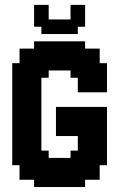

<svg xmlns="http://www.w3.org/2000/svg" viewBox="-20 -755 511 775"><path d="M382.4 -117.6H411.8V-88.2H382.4ZM352.9 -117.6H382.4V-88.2H352.9ZM323.5 -117.6H352.9V-88.2H323.5ZM323.5 -88.2H352.9V-58.8H323.5ZM352.9 -88.2H382.4V-58.8H352.9ZM323.5 -58.8H352.9V-29.4H323.5ZM294.1 -58.8H323.5V-29.4H294.1ZM352.9 -58.8H382.4V-29.4H352.9ZM294.1 -29.4H323.5V0H294.1ZM264.7 -29.4H294.1V0H264.7ZM235.3 -29.4H264.7V0H235.3ZM205.9 -29.4H235.3V0H205.9ZM176.5 -29.4H205.9V0H176.5ZM147.1 -29.4H176.5V0H147.1ZM117.6 -29.4H147.1V0H117.6ZM117.6 -58.8H147.1V-29.4H117.6ZM88.2 -58.8H117.6V-29.4H88.2ZM58.8 -58.8H88.2V-29.4H58.8ZM58.8 -88.2H88.2V-58.8H58.8ZM88.2 -88.2H117.6V-58.8H88.2ZM117.6 -88.2H147.1V-58.8H117.6ZM147.1 -88.2H176.5V-58.8H147.1ZM176.5 -88.2H205.9V-58.8H176.5ZM205.9 -88.2H235.3V-58.8H205.9ZM235.3 -88.2H264.7V-58.8H235.3ZM264.7 -88.2H294.1V-58.8H264.7ZM294.1 -88.2H323.5V-58.8H294.1ZM264.7 -58.8H294.1V-29.4H264.7ZM235.3 -58.8H264.7V-29.4H235.3ZM205.9 -58.8H235.3V-29.4H205.9ZM176.5 -58.8H205.9V-29.4H176.5ZM147.1 -58.8H176.5V-29.4H147.1ZM88.2 -117.6H117.6V-88.2H88.2ZM58.8 -117.6H88.2V-88.2H58.8ZM29.4 -117.6H58.8V-88.2H29.4ZM88.2 -147.1H117.6V-117.6H88.2ZM117.6 -147.1H147.1V-117.6H117.6ZM147.1 -147.1H176.5V-117.6H147.1ZM147.1 -117.6H176.5V-88.2H147.1ZM117.6 -117.6H147.1V-88.2H117.6ZM58.8 -147.1H88.2V-117.6H58.8ZM58.8 -176.5H88.2V-147.1H58.8ZM29.4 -176.5H58.8V-147.1H29.4ZM29.4 -205.9H58.8V-176.5H29.4ZM29.4 -147.1H58.8V-117.6H29.4ZM29.4 -235.3H58.8V-205.9H29.4ZM58.8 -235.3H88.2V-205.9H58.8ZM88.2 -235.3H117.6V-205.9H88.2ZM117.6 -235.3H147.1V-205.9H117.6ZM117.6 -205.9H147.1V-176.5H117.6ZM117.6 -176.5H147.1V-147.1H117.6ZM88.2 -205.9H117.6V-176.5H88.2ZM58.8 -205.9H88.2V-176.5H58.8ZM88.2 -176.5H117.6V-147.1H88.2ZM176.5 -117.6H205.9V-88.2H176.5ZM205.9 -117.6H235.3V-88.2H205.9ZM235.3 -117.6H264.7V-88.2H235.3ZM264.7 -117.6H294.1V-88.2H264.7ZM294.1 -117.6H323.5V-88.2H294.1ZM294.1 -147.1H323.5V-117.6H294.1ZM264.7 -147.1H294.1V-117.6H264.7ZM323.5 -147.1H352.9V-117.6H323.5ZM352.9 -147.1H382.4V-117.6H352.9ZM352.9 -176.5H382.4V-147.1H352.9ZM382.4 -176.5H411.8V-147.1H382.4ZM382.4 -205.9H411.8V-176.5H382.4ZM382.4 -147.1H411.8V-117.6H382.4ZM382.4 -235.3H411.8V-205.9H382.4ZM382.4 -264.7H411.8V-235.3H382.4ZM382.4 -294.1H411.8V-264.7H382.4ZM382.4 -323.5H411.8V-294.1H382.4ZM294.1 -323.5H323.5V-294.1H294.1ZM294.1 -294.1H323.5V-264.7H294.1ZM294.1 -264.7H323.5V-235.3H294.1ZM294.1 -235.3H323.5V-205.9H294.1ZM294.1 -205.9H323.5V-176.5H294.1ZM294.1 -176.5H323.5V-147.1H294.1ZM323.5 -176.5H352.9V-147.1H323.5ZM323.5 -205.9H352.9V-176.5H323.5ZM352.9 -205.9H382.4V-176.5H352.9ZM352.9 -235.3H382.4V-205.9H352.9ZM352.9 -264.7H382.4V-235.3H352.9ZM352.9 -294.1H382.4V-264.7H352.9ZM323.5 -323.5H352.9V-294.1H323.5ZM323.5 -294.1H352.9V-264.7H323.5ZM323.5 -264.7H352.9V-235.3H323.5ZM323.5 -235.3H352.9V-205.9H323.5ZM352.9 -323.5H382.4V-294.1H352.9ZM382.4 -411.8H411.8V-382.4H382.4ZM382.4 -441.2H411.8V-411.8H382.4ZM382.4 -470.6H411.8V-441.2H382.4ZM382.4 -500H411.8V-470.6H382.4ZM352.9 -500H382.4V-470.6H352.9ZM352.9 -529.4H382.4V-500H352.9ZM352.9 -558.8H382.4V-529.4H352.9ZM323.5 -558.8H352.9V-529.4H323.5ZM294.1 -558.8H323.5V-529.4H294.1ZM323.5 -411.8H352.9V-382.4H323.5ZM323.5 -441.2H352.9V-411.8H323.5ZM352.9 -441.2H382.4V-411.8H352.9ZM352.9 -470.6H382.4V-441.2H352.9ZM352.9 -411.8H382.4V-382.4H352.9ZM294.1 -411.8H323.5V-382.4H294.1ZM323.5 -470.6H352.9V-441.2H323.5ZM294.1 -470.6H323.5V-441.2H294.1ZM294.1 -441.2H323.5V-411.8H294.1ZM264.7 -470.6H294.1V-441.2H264.7ZM264.7 -500H294.1V-470.6H264.7ZM294.1 -529.4H323.5V-500H294.1ZM323.5 -529.4H352.9V-500H323.5ZM323.5 -500H352.9V-470.6H323.5ZM294.1 -500H323.5V-470.6H294.1ZM264.7 -529.4H294.1V-500H264.7ZM264.7 -558.8H294.1V-529.4H264.7ZM264.7 -588.2H294.1V-558.8H264.7ZM294.1 -588.2H323.5V-558.8H294.1ZM235.3 -588.2H264.7V-558.8H235.3ZM205.9 -588.2H235.3V-558.8H205.9ZM176.5 -588.2H205.9V-558.8H176.5ZM147.1 -588.2H176.5V-558.8H147.1ZM147.1 -558.8H176.5V-529.4H147.1ZM117.6 -558.8H147.1V-529.4H117.6ZM117.6 -588.2H147.1V-558.8H117.6ZM88.2 -558.8H117.6V-529.4H88.2ZM58.8 -558.8H88.2V-529.4H58.8ZM58.8 -529.4H88.2V-500H58.8ZM58.8 -500H88.2V-470.6H58.8ZM29.4 -500H58.8V-470.6H29.4ZM29.4 -470.6H58.8V-441.2H29.4ZM58.8 -470.6H88.2V-441.2H58.8ZM88.2 -470.6H117.6V-441.2H88.2ZM117.6 -470.6H147.1V-441.2H117.6ZM147.1 -470.6H176.5V-441.2H147.1ZM147.1 -500H176.5V-470.6H147.1ZM176.5 -500H205.9V-470.6H176.5ZM205.9 -500H235.3V-470.6H205.9ZM235.3 -500H264.7V-470.6H235.3ZM235.3 -558.8H264.7V-529.4H235.3ZM235.3 -529.4H264.7V-500H235.3ZM205.9 -529.4H235.3V-500H205.9ZM176.5 -529.4H205.9V-500H176.5ZM205.9 -558.8H235.3V-529.4H205.9ZM176.5 -558.8H205.9V-529.4H176.5ZM147.1 -529.4H176.5V-500H147.1ZM117.6 -529.4H147.1V-500H117.6ZM117.6 -500H147.1V-470.6H117.6ZM88.2 -500H117.6V-470.6H88.2ZM88.2 -529.4H117.6V-500H88.2ZM88.2 -441.2H117.6V-411.8H88.2ZM88.2 -411.8H117.6V-382.4H88.2ZM88.2 -382.4H117.6V-352.9H88.2ZM88.2 -352.9H117.6V-323.5H88.2ZM117.6 -352.9H147.1V-323.5H117.6ZM117.6 -323.5H147.1V-294.1H117.6ZM117.6 -382.4H147.1V-352.9H117.6ZM117.6 -411.8H147.1V-382.4H117.6ZM117.6 -441.2H147.1V-411.8H117.6ZM117.6 -294.1H147.1V-264.7H117.6ZM117.6 -264.7H147.1V-235.3H117.6ZM88.2 -264.7H117.6V-235.3H88.2ZM58.8 -264.7H88.2V-235.3H58.8ZM29.4 -294.1H58.8V-264.7H29.4ZM29.4 -264.7H58.8V-235.3H29.4ZM29.4 -323.5H58.8V-294.1H29.4ZM29.4 -352.9H58.8V-323.5H29.4ZM29.4 -382.4H58.8V-352.9H29.4ZM29.4 -411.8H58.8V-382.4H29.4ZM29.4 -441.2H58.8V-411.8H29.4ZM58.8 -411.8H88.2V-382.4H58.8ZM58.8 -382.4H88.2V-352.9H58.8ZM58.8 -352.9H88.2V-323.5H58.8ZM58.8 -323.5H88.2V-294.1H58.8ZM58.8 -294.1H88.2V-264.7H58.8ZM88.2 -294.1H117.6V-264.7H88.2ZM88.2 -323.5H117.6V-294.1H88.2ZM58.8 -441.2H88.2V-411.8H58.8ZM264.7 -323.5H294.1V-294.1H264.7ZM235.3 -323.5H264.7V-294.1H235.3ZM205.9 -323.5H235.3V-294.1H205.9ZM205.9 -294.1H235.3V-264.7H205.9ZM205.9 -264.7H235.3V-235.3H205.9ZM205.9 -235.3H235.3V-205.9H205.9ZM235.3 -235.3H264.7V-205.9H235.3ZM264.7 -235.3H294.1V-205.9H264.7ZM264.7 -264.7H294.1V-235.3H264.7ZM235.3 -264.7H264.7V-235.3H235.3ZM235.3 -294.1H264.7V-264.7H235.3ZM264.7 -294.1H294.1V-264.7H264.7ZM117.6 -735.3H147.1V-705.9H117.6ZM117.6 -705.9H147.1V-676.5H117.6ZM117.6 -676.5H147.1V-647.1H117.6ZM147.1 -647.1H176.5V-617.6H147.1ZM147.1 -735.3H176.5V-705.9H147.1ZM147.1 -705.9H176.5V-676.5H147.1ZM147.1 -676.5H176.5V-647.1H147.1ZM176.5 -676.5H205.9V-647.1H176.5ZM205.9 -676.5H235.3V-647.1H205.9ZM235.3 -676.5H264.7V-647.1H235.3ZM235.3 -647.1H264.7V-617.6H235.3ZM205.9 -647.1H235.3V-617.6H205.9ZM176.5 -647.1H205.9V-617.6H176.5ZM264.7 -647.1H294.1V-617.6H264.7ZM264.7 -676.5H294.1V-647.1H264.7ZM264.7 -705.9H294.1V-676.5H264.7ZM264.7 -735.3H294.1V-705.9H264.7ZM294.1 -735.3H323.5V-705.9H294.1ZM294.1 -705.9H323.5V-676.5H294.1ZM294.1 -676.5H323.5V-647.1H294.1Z"/></svg>

Font: Jersey 20
Style: Regular
Weight: 400
Designer: Sarah Cadigan-Fried
Version: Version 1.000; ttfautohint (v1.8.4.7-5d5b)